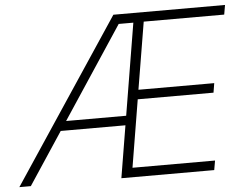

<svg xmlns="http://www.w3.org/2000/svg" viewBox="-72 -791 1085 854"><g transform="rotate(-5 471.0 -364.0)"><path d="M-19.5 0 463.9 -727.5H962.4L955.1 -685.1H595.7L545.9 -385.3H884.3L877.4 -343.3H539.1L489.3 -42H857.9L850.6 0H436L549.3 -684.6H483.9L31.7 0ZM169.4 -232.9 176.8 -274.9H505.4L498.5 -232.9Z"/></g></svg>

Font: Inter 18pt ExtraLight
Style: Italic
Weight: 250
Italic angle: -9.3988°
Designer: Rasmus Andersson
Foundry: rsms
Version: Version 4.001;git-66647c0bb